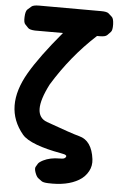

<svg xmlns="http://www.w3.org/2000/svg" viewBox="-62 -792 638 1037"><g transform="rotate(5 257.0 -274.0)"><path d="M34.2 -682.6Q32.7 -652.3 41.5 -643.3Q50.3 -634.3 58.8 -625Q67.4 -615.7 96.7 -614.3Q99.6 -614.3 103 -614.3H248.5Q132.3 -476.1 77.1 -381.3Q-34.7 -188.5 81.5 -48.3Q103.5 -22 161.1 -0.5Q213.4 19 292 33.2Q314 37.6 316.9 39.1Q324.7 43.5 324.2 46.9Q324.2 52.2 318.4 56.6Q314 60.1 309.6 61Q302.2 62.5 289.6 62.5Q238.3 62.5 201.2 81.1Q179.7 92.3 174.6 101.1Q169.4 109.9 164.3 118.7Q159.2 127.4 166 147.9Q174.3 171.4 183.8 178.5Q193.4 185.5 202.6 192.6Q211.9 199.7 238.3 200.7Q341.8 205.1 404.8 167.5Q437 148.9 454.6 116.2Q470.7 86.4 466.3 50.8Q453.6 -49.3 384.3 -66.9Q345.7 -76.7 204.6 -127.9Q113.8 -161.1 201.2 -331.1Q298.8 -491.2 433.1 -614.3H447.3Q478 -614.3 487.3 -623.8Q496.6 -633.3 505.9 -642.8Q515.1 -652.3 514.2 -684.6Q513.2 -715.3 503.7 -724.1Q494.1 -732.9 484.4 -741.5Q474.6 -750 444.3 -750L107.9 -750.5Q76.2 -750.5 66.2 -741.7Q56.2 -732.9 45.9 -723.9Q35.6 -714.8 34.2 -682.6Z"/></g></svg>

Font: Comic Relief
Style: Bold
Weight: 700
Designer: Jeff Davis
Foundry: Loudifier
Version: Version 1.200; ttfautohint (v1.8.4.7-5d5b)